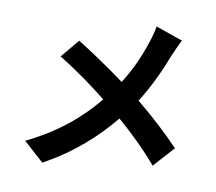

<svg xmlns="http://www.w3.org/2000/svg" viewBox="-88 -891 1176 1044"><g transform="rotate(10 500.0 -368.5)"><path d="M293 -638 208 -536C310 -474 406 -403 477 -346C379 -227 261 -130 98 -51L210 50C379 -42 494 -153 582 -259C662 -190 734 -120 804 -38L907 -152C839 -224 755 -301 667 -373C726 -465 771 -566 801 -645C811 -668 830 -712 843 -735L694 -787C690 -761 679 -721 670 -695C644 -616 610 -537 559 -457C478 -517 373 -588 293 -638Z"/></g></svg>

Font: Source Han Sans KR
Style: Bold
Weight: 700
Designer: Ryoko NISHIZUKA 西塚涼子 (kana, bopomofo & ideographs); Paul D. Hunt (Latin, Greek & Cyrillic); Sandoll Communications 산돌커뮤니
Foundry: Adobe
Version: Version 2.004;hotconv 1.0.118;makeotfexe 2.5.65603